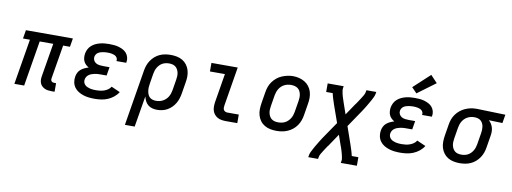

<svg xmlns="http://www.w3.org/2000/svg" viewBox="-73 -1218 4952 1856"><g transform="rotate(10 2403.5 -290.0)"><path d="M445 8Q428 8 411 5.5Q394 3 379 -4Q364 -11 352 -22.5Q340 -34 334 -49Q328 -64 327 -81Q326 -98 329 -116L384 -446H251L177 0H81L155 -446H87L101 -530H562L548 -446H481L426 -116Q424 -108 425.5 -100Q427 -92 431.5 -86.5Q436 -81 443.5 -78.5Q451 -76 459 -76H477V8Z M870 8Q841 8 813 5Q785 2 758.5 -6.5Q732 -15 709 -29Q686 -43 670 -65Q654 -87 648.5 -115Q643 -143 648 -171Q651 -191 660.5 -210Q670 -229 686 -242.5Q702 -256 721.5 -265Q741 -274 761 -280Q745 -289 731.5 -302Q718 -315 710.5 -331.5Q703 -348 701.5 -368Q700 -388 703 -407Q707 -429 717.5 -450Q728 -471 746 -487Q764 -503 785.5 -513Q807 -523 829 -528.5Q851 -534 873 -536Q895 -538 917 -538Q941 -538 965 -536Q989 -534 1011 -527.5Q1033 -521 1053.5 -510.5Q1074 -500 1088.5 -483Q1103 -466 1109.5 -443Q1116 -420 1112 -397Q1112 -395 1111.5 -393Q1111 -391 1110 -388H1015Q1015 -389 1015 -390Q1015 -391 1015 -392Q1017 -403 1013 -413.5Q1009 -424 1001 -431.5Q993 -439 983 -443Q973 -447 962 -449.5Q951 -452 940 -453Q929 -454 917 -454Q905 -454 893.5 -453Q882 -452 870 -450Q858 -448 846 -444Q834 -440 823.5 -433Q813 -426 806 -415Q799 -404 797 -392Q794 -374 802 -357.5Q810 -341 825.5 -332Q841 -323 859.5 -320.5Q878 -318 896 -318H959L945 -234H882Q868 -234 854.5 -233Q841 -232 827 -229Q813 -226 799 -221Q785 -216 773 -207.5Q761 -199 753 -186.5Q745 -174 743 -160Q740 -145 744.5 -131Q749 -117 759 -107Q769 -97 782.5 -91Q796 -85 810.5 -81.5Q825 -78 840 -77Q855 -76 870 -76Q889 -76 908.5 -78.5Q928 -81 947 -87.5Q966 -94 983.5 -106Q1001 -118 1012 -136L1098 -98Q1080 -69 1053 -47.5Q1026 -26 995.5 -13.5Q965 -1 933 3.5Q901 8 870 8Z M1202 205 1292 -341Q1296 -368 1305 -394Q1314 -420 1330 -444Q1346 -468 1368 -487Q1390 -506 1415.5 -517.5Q1441 -529 1468.5 -533.5Q1496 -538 1522 -538Q1553 -538 1583 -532Q1613 -526 1638 -511Q1663 -496 1680.5 -472.5Q1698 -449 1706.5 -420.5Q1715 -392 1715 -361Q1715 -330 1709 -299L1691 -189Q1687 -164 1679 -139Q1671 -114 1657.5 -91Q1644 -68 1624.5 -48.5Q1605 -29 1581.5 -16Q1558 -3 1532.5 2.5Q1507 8 1482 8Q1457 8 1433.5 1.5Q1410 -5 1392.5 -20Q1375 -35 1364.5 -56Q1354 -77 1349 -100L1298 205ZM1457 -76Q1474 -76 1490.5 -79.5Q1507 -83 1522.5 -91Q1538 -99 1551.5 -111.5Q1565 -124 1574 -139Q1583 -154 1588.5 -170Q1594 -186 1597 -203L1615 -313Q1618 -330 1618.5 -347.5Q1619 -365 1615.5 -381Q1612 -397 1604 -411.5Q1596 -426 1583.5 -436Q1571 -446 1554.5 -450Q1538 -454 1521 -454Q1505 -454 1488 -450.5Q1471 -447 1456 -439Q1441 -431 1428.5 -418Q1416 -405 1407.5 -390.5Q1399 -376 1394 -360Q1389 -344 1386 -327L1370 -228Q1367 -210 1366 -192.5Q1365 -175 1367.5 -158Q1370 -141 1376 -125Q1382 -109 1394 -97.5Q1406 -86 1422.5 -81Q1439 -76 1457 -76Z M2157 0Q2135 0 2114 -3.5Q2093 -7 2075.5 -16.5Q2058 -26 2044.5 -42Q2031 -58 2025 -77.5Q2019 -97 2019 -118.5Q2019 -140 2022 -162L2069 -446H1922V-530H2180L2117 -148Q2115 -136 2115 -124.5Q2115 -113 2120 -103.5Q2125 -94 2135.5 -89Q2146 -84 2157 -84H2269V0Z M2654 8Q2623 8 2593 2Q2563 -4 2537.5 -19Q2512 -34 2494.5 -57.5Q2477 -81 2468.5 -109.5Q2460 -138 2460.5 -169Q2461 -200 2466 -231L2484 -341Q2488 -368 2497.5 -395Q2507 -422 2524 -445.5Q2541 -469 2564 -488Q2587 -507 2613.5 -518Q2640 -529 2667 -535Q2694 -541 2722 -541Q2753 -541 2782.5 -533.5Q2812 -526 2837 -511Q2862 -496 2880 -472.5Q2898 -449 2906.5 -420.5Q2915 -392 2915 -361Q2915 -330 2909 -299L2891 -189Q2887 -162 2877.5 -135.5Q2868 -109 2851.5 -85Q2835 -61 2812 -42.5Q2789 -24 2762.5 -12.5Q2736 -1 2708.5 3.5Q2681 8 2654 8ZM2655 -76Q2672 -76 2689 -79Q2706 -82 2722 -90Q2738 -98 2751 -110.5Q2764 -123 2773.5 -138Q2783 -153 2788.5 -169.5Q2794 -186 2797 -203L2815 -313Q2818 -330 2818.5 -347.5Q2819 -365 2815.5 -381.5Q2812 -398 2804 -412.5Q2796 -427 2782.5 -436.5Q2769 -446 2752 -450Q2735 -454 2718 -454Q2701 -454 2684.5 -450.5Q2668 -447 2652 -439Q2636 -431 2623 -418.5Q2610 -406 2601 -391Q2592 -376 2586.5 -360Q2581 -344 2578 -327L2560 -217Q2557 -200 2556.5 -182.5Q2556 -165 2559.5 -149Q2563 -133 2571 -118.5Q2579 -104 2592 -94Q2605 -84 2621.5 -80Q2638 -76 2655 -76Q2655 -76 2655 -76Q2655 -76 2655 -76Z M3002 205 3005 187Q3007 170 3015 154Q3023 138 3031 122.5Q3039 107 3048 91.5Q3057 76 3066.5 60.5Q3076 45 3085 30Q3094 15 3104 0L3219 -168L3160 -335Q3151 -362 3142 -390Q3133 -418 3127 -446H3063V-530H3220L3217 -512Q3215 -498 3217 -485Q3219 -472 3221.5 -459.5Q3224 -447 3227.5 -435Q3231 -423 3235 -411Q3239 -399 3243 -387Q3247 -375 3251 -363L3285 -265L3358 -373Q3361 -377 3364 -381Q3367 -385 3370 -389Q3380 -404 3390 -419Q3400 -434 3409.5 -449Q3419 -464 3428 -479.5Q3437 -495 3440 -512L3443 -530H3540L3537 -512Q3534 -495 3526.5 -479Q3519 -463 3510.5 -447.5Q3502 -432 3493 -416.5Q3484 -401 3475 -385.5Q3466 -370 3456.5 -355Q3447 -340 3437 -325L3323 -157L3381 10Q3390 37 3399 65Q3408 93 3414 121H3479V205H3321L3324 187Q3327 173 3324.5 160Q3322 147 3319.5 134.5Q3317 122 3313.5 110Q3310 98 3306.5 86Q3303 74 3299 62Q3295 50 3290 38L3256 -60L3183 48Q3181 52 3178 56Q3175 60 3172 64H3171Q3161 79 3151 94Q3141 109 3131.5 124Q3122 139 3113 154.5Q3104 170 3101 187L3098 205Z M3870 8Q3841 8 3813 5Q3785 2 3758.5 -6.5Q3732 -15 3709 -29Q3686 -43 3670 -65Q3654 -87 3648.5 -115Q3643 -143 3648 -171Q3651 -191 3660.5 -210Q3670 -229 3686 -242.5Q3702 -256 3721.5 -265Q3741 -274 3761 -280Q3745 -289 3731.5 -302Q3718 -315 3710.5 -331.5Q3703 -348 3701.5 -368Q3700 -388 3703 -407Q3707 -429 3717.5 -450Q3728 -471 3746 -487Q3764 -503 3785.5 -513Q3807 -523 3829 -528.5Q3851 -534 3873 -536Q3895 -538 3917 -538Q3941 -538 3965 -536Q3989 -534 4011 -527.5Q4033 -521 4053.5 -510.5Q4074 -500 4088.5 -483Q4103 -466 4109.5 -443Q4116 -420 4112 -397Q4112 -395 4111.5 -393Q4111 -391 4110 -388H4015Q4015 -389 4015 -390Q4015 -391 4015 -392Q4017 -403 4013 -413.5Q4009 -424 4001 -431.5Q3993 -439 3983 -443Q3973 -447 3962 -449.5Q3951 -452 3940 -453Q3929 -454 3917 -454Q3905 -454 3893.5 -453Q3882 -452 3870 -450Q3858 -448 3846 -444Q3834 -440 3823.5 -433Q3813 -426 3806 -415Q3799 -404 3797 -392Q3794 -374 3802 -357.5Q3810 -341 3825.5 -332Q3841 -323 3859.5 -320.5Q3878 -318 3896 -318H3959L3945 -234H3882Q3868 -234 3854.5 -233Q3841 -232 3827 -229Q3813 -226 3799 -221Q3785 -216 3773 -207.5Q3761 -199 3753 -186.5Q3745 -174 3743 -160Q3740 -145 3744.5 -131Q3749 -117 3759 -107Q3769 -97 3782.5 -91Q3796 -85 3810.5 -81.5Q3825 -78 3840 -77Q3855 -76 3870 -76Q3889 -76 3908.5 -78.5Q3928 -81 3947 -87.5Q3966 -94 3983.5 -106Q4001 -118 4012 -136L4098 -98Q4080 -69 4053 -47.5Q4026 -26 3995.5 -13.5Q3965 -1 3933 3.5Q3901 8 3870 8ZM3924 -584 3874 -636 4035 -785 4101 -715Z M4453 8Q4422 8 4392 2Q4362 -4 4337 -19Q4312 -34 4294.5 -57.5Q4277 -81 4268.5 -109.5Q4260 -138 4260.5 -169Q4261 -200 4266 -231L4284 -341Q4288 -368 4297.5 -394Q4307 -420 4323.5 -443Q4340 -466 4362.5 -484.5Q4385 -503 4410.5 -514.5Q4436 -526 4463 -532Q4490 -538 4517 -538Q4521 -538 4525 -538Q4529 -538 4533 -538L4807 -530L4793 -446L4659 -450Q4674 -437 4684.5 -420Q4695 -403 4700.5 -383Q4706 -363 4705.5 -341.5Q4705 -320 4701 -299L4683 -189Q4679 -162 4670 -136Q4661 -110 4645 -86Q4629 -62 4607 -43Q4585 -24 4559.5 -12.5Q4534 -1 4506.5 3.5Q4479 8 4453 8ZM4454 -76Q4471 -76 4487.5 -79.5Q4504 -83 4519 -91Q4534 -99 4546.5 -112Q4559 -125 4567.5 -139.5Q4576 -154 4581 -170Q4586 -186 4589 -203L4607 -313Q4610 -329 4610.5 -345.5Q4611 -362 4609 -377Q4607 -392 4600.5 -406.5Q4594 -421 4583.5 -431.5Q4573 -442 4558 -447.5Q4543 -453 4527 -454H4519Q4517 -454 4515 -454Q4513 -454 4511 -454Q4495 -454 4478.5 -449.5Q4462 -445 4447.5 -437Q4433 -429 4420.5 -416.5Q4408 -404 4399.5 -389.5Q4391 -375 4386 -359Q4381 -343 4378 -327L4360 -217Q4357 -200 4356.5 -182.5Q4356 -165 4359.5 -149Q4363 -133 4371 -118.5Q4379 -104 4391.5 -94Q4404 -84 4420.5 -80Q4437 -76 4454 -76Z"/></g></svg>

Font: Iosevka Curly Slab MdEx
Style: Italic
Weight: 500
Width: 7
Italic angle: -9°
Monospace: yes
Designer: Belleve Invis
Foundry: Belleve Invis
Version: Version 11.0.0; ttfautohint (v1.8.3)